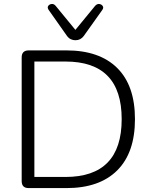

<svg xmlns="http://www.w3.org/2000/svg" viewBox="-20 -963 775 983"><path d="M127 0Q91 0 91 -36V-669Q91 -705 127 -705H320Q489 -705 580 -615Q671 -525 671 -353Q671 -181 580 -90.5Q489 0 320 0ZM156 -57H315Q603 -57 603 -353Q603 -648 315 -648H156ZM366 -757Q354 -757 343 -762Q332 -767 323 -779L230 -911Q221 -923 226.5 -932Q232 -941 244 -942.5Q256 -944 265 -933L366 -810L467 -933Q477 -944 488.5 -942.5Q500 -941 506 -932Q512 -923 503 -911L409 -779Q393 -757 366 -757Z"/></svg>

Font: Chiron GoRound TC L
Style: Regular
Weight: 300
Designer: Ryoko NISHIZUKA 西塚涼子 (kana, bopomofo & ideographs); Paul D. Hunt (Latin, Greek & Cyrillic); Sandoll Communications 산돌커뮤니
Foundry: Adobe
Version: Version 1.000;hotconv 1.1.1;makeotfexe 2.6.0